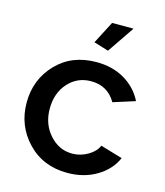

<svg xmlns="http://www.w3.org/2000/svg" viewBox="-111 -814 780 908"><g transform="rotate(15 279.5 -360.0)"><path d="M340 -598 268 -620 325 -730H430ZM303 10Q184 10 108 -69.5Q32 -149 32 -262Q32 -375 107 -453.5Q182 -532 303 -532Q382 -532 441 -497Q500 -462 530 -402L423 -368Q383 -438 301 -438Q234 -438 189.5 -388.5Q145 -339 145 -262Q145 -187 191 -135.5Q237 -84 302 -84Q342 -84 378 -105Q414 -126 426 -156L534 -124Q508 -64 446 -27Q384 10 303 10Z"/></g></svg>

Font: Raleway-v4020 SemiBold
Style: Regular
Weight: 600
Designer: Matt McInerney, Pablo Impallari, Rodrigo Fuenzalida
Foundry: Matt McInerney, Pablo Impallari, Rodrigo Fuenzalida
Version: Version 4.020;PS 004.020;hotconv 1.0.88;makeotf.lib2.5.64775